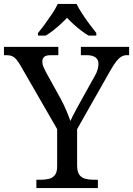

<svg xmlns="http://www.w3.org/2000/svg" viewBox="-25 -951 673 971"><path d="M159 0V-42H182Q204 -42 222.5 -46.5Q241 -51 252.5 -65.5Q264 -80 264 -109V-298L79 -619Q68 -638 58.5 -649.5Q49 -661 37 -666.5Q25 -672 8 -672H-5V-714H270V-672H233Q206 -672 197.5 -662.5Q189 -653 189 -640Q189 -626 195 -612Q201 -598 207 -587L281 -453Q298 -422 310.5 -392Q323 -362 331 -339Q340 -360 357 -391Q374 -422 391 -453L455 -568Q465 -585 469 -600.5Q473 -616 473 -628Q473 -650 457.5 -661Q442 -672 413 -672H384V-714H628V-672H616Q602 -672 589.5 -665Q577 -658 563.5 -641Q550 -624 533 -594L365 -298V-114Q365 -83 376 -67.5Q387 -52 406 -47Q425 -42 447 -42H470V0ZM167 -784Q183 -803 202 -829Q221 -855 239 -882Q257 -909 267 -931H362Q373 -909 390.5 -882Q408 -855 427.5 -829Q447 -803 462 -784V-771H423Q404 -782 384.5 -797Q365 -812 347 -828.5Q329 -845 314 -861Q299 -845 281 -828.5Q263 -812 244 -797Q225 -782 206 -771H167Z"/></svg>

Font: Noto Serif Bengali
Style: Regular
Weight: 400
Designer: Juan Bruce, Universal Thirst, Indian Type Foundry and the Monotype Design Team.
Foundry: Monotype Imaging Inc.
Version: Version 2.003